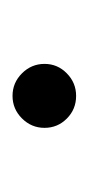

<svg xmlns="http://www.w3.org/2000/svg" viewBox="63 -472 142 308"><g transform="rotate(90 134.0 -318.0)"><path d="M133.8 -369.1Q155.3 -369.1 170.2 -354.2Q185.1 -339.4 185.1 -318.4Q185.1 -297.4 169.9 -282.2Q154.8 -267.1 133.8 -267.1Q112.8 -267.1 97.7 -282.2Q82.5 -297.4 82.5 -318.4Q82.5 -339.4 97.7 -354.2Q112.8 -369.1 133.8 -369.1Z"/></g></svg>

Font: Interop Light
Style: Regular
Weight: 300
Designer: Rasmus Andersson, Google, Jang Haemin
Foundry: jhaemin
Version: Version 1.007